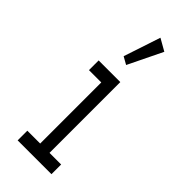

<svg xmlns="http://www.w3.org/2000/svg" viewBox="-229 -734 771 771"><g transform="rotate(45 156.5 -348.5)"><path d="M60 0V-55H133V-402H63V-457H186V-55H252V0ZM154 -522 122 -540 174 -697 225 -668Z"/></g></svg>

Font: Inconsolata ExtraCondensed Thin
Style: Regular
Weight: 100
Width: 2
Monospace: yes
Designer: Raph Levien, Cyreal, Brenton Simpson
Foundry: Raph Levien, Cyreal, Google
Version: Version 3.100; ttfautohint (v1.8.4.7-5d5b)